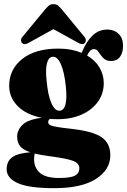

<svg xmlns="http://www.w3.org/2000/svg" viewBox="-20 -698 630 952"><path d="M331.5 -59.5Q440 -47.5 483.5 -17.8Q527 12 527 71.5Q527 143.5 455.8 189.2Q384.5 235 249 235Q123 235 68 210Q13 185 13 141.5Q13 102.5 39.8 82.2Q66.5 62 130 57Q93.5 44.5 79.2 26.2Q65 8 65 -20Q65 -53.5 92 -79.5Q119 -105.5 187 -114Q109 -129.5 67.2 -172.5Q25.5 -215.5 25.5 -272Q25.5 -354 90 -405.5Q154.5 -457 269.5 -457Q303 -457 332 -451.5Q361 -446 385 -436Q407 -491 438.2 -521.2Q469.5 -551.5 512.5 -551.5Q546 -551.5 568 -530.2Q590 -509 590 -471.5Q590 -436.5 574.8 -416Q559.5 -395.5 531.5 -395.5Q511 -395.5 499.2 -404.2Q487.5 -413 479.8 -424.8Q472 -436.5 464.5 -445.5Q457 -454.5 445 -454.5Q426.5 -454.5 412 -422.5Q453 -398.5 473.8 -362.5Q494.5 -326.5 494.5 -286.5Q494.5 -234 465.5 -193.5Q436.5 -153 385 -130Q333.5 -107 266.5 -107Q246.5 -107 227.5 -108.5Q219 -102.5 219 -92.5Q219 -83.5 228 -78.2Q237 -73 261.2 -68.8Q285.5 -64.5 331.5 -59.5ZM241.5 -416.5Q220.5 -415 212.8 -383.8Q205 -352.5 211 -300Q217.5 -225 235 -186.2Q252.5 -147.5 275.5 -149Q318.5 -152 306.5 -268.5Q299.5 -338.5 282.5 -378.2Q265.5 -418 241.5 -416.5ZM149 91Q149 133.5 177.8 159Q206.5 184.5 273.5 184.5Q330 184.5 351.8 172.8Q373.5 161 373.5 136Q373.5 112 343.2 100Q313 88 229.5 77Q182.5 71 152 63.5Q151 67 150 74.8Q149 82.5 149 91ZM400.5 -484.5Q388.5 -473 366.5 -486.5L245 -553.5L123.5 -486.5Q102 -473 89.5 -484.5Q85 -489 84.2 -497.8Q83.5 -506.5 92 -516L202.5 -650Q213 -662.5 222 -670Q231 -677.5 245 -677.5Q259 -677.5 268 -670Q277 -662.5 287.5 -650L398 -516Q406 -506.5 405.5 -497.8Q405 -489 400.5 -484.5Z"/></svg>

Font: Fraunces 144pt S050 Black
Style: Regular
Weight: 900
Version: Version 1.000; ttfautohint (v1.8.3)